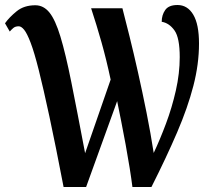

<svg xmlns="http://www.w3.org/2000/svg" viewBox="-22 -747 852 767"><path d="M232 0Q200 -167 175.5 -281Q151 -395 133 -466.5Q115 -538 100.5 -576Q86 -614 74.5 -628Q63 -642 53 -642Q39 -642 31 -635Q23 -628 17 -621L-2 -654Q15 -678 44.5 -702Q74 -726 119 -726Q152 -726 175.5 -697Q199 -668 219.5 -600.5Q240 -533 263 -418.5Q286 -304 318 -135L420 -429Q403 -509 383.5 -578Q364 -647 342 -714H467Q479 -668 495.5 -601.5Q512 -535 529.5 -457Q547 -379 563.5 -296.5Q580 -214 592 -136Q617 -189 641 -253Q665 -317 680.5 -385.5Q696 -454 696 -519Q696 -596 675 -625.5Q654 -655 624 -660Q624 -687 638 -707Q652 -727 687 -727Q727 -727 750 -688.5Q773 -650 773 -573Q773 -491 750.5 -404Q728 -317 685.5 -218Q643 -119 583 0H507Q503 -32 496 -76Q489 -120 480 -169Q471 -218 462 -263.5Q453 -309 446 -343L322 0Z"/></svg>

Font: Noto Serif ExtraCondensed SemiBold
Style: Regular
Weight: 600
Width: 2
Designer: Monotype Design Team
Foundry: Monotype Imaging Inc.
Version: Version 2.015; ttfautohint (v1.8.4.7-5d5b)